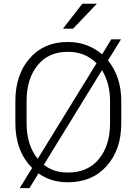

<svg xmlns="http://www.w3.org/2000/svg" viewBox="-20 -940 713 1001"><path d="M612.3 -297.4Q612.3 -160.2 536.6 -75Q460.9 10.3 334 10.3Q289.1 10.3 251.2 -1.2Q213.4 -12.7 180.7 -36.1L133.3 41H82.5L147.5 -64.5Q104.5 -106.9 82.3 -165.8Q60.1 -224.6 60.1 -297.4V-413.1Q60.1 -549.8 134.3 -635.5Q208.5 -721.2 333.5 -721.2Q386.7 -721.2 430.9 -704.6Q475.1 -688 512.2 -656.7L560.1 -734.9H610.8L543 -625Q577.1 -583 594.7 -529.8Q612.3 -476.6 612.3 -413.1ZM118.7 -297.4Q118.7 -240.2 133.3 -193.6Q147.9 -147 176.8 -112.3L483.4 -610.4Q454.1 -639.6 417 -654.8Q379.9 -669.9 333.5 -669.9Q232.4 -669.9 175.5 -599.1Q118.7 -528.3 118.7 -414.1ZM553.7 -414.1Q553.7 -460.9 543 -500.7Q532.2 -540.5 511.7 -574.2L208.5 -81.1Q234.4 -60.5 265.4 -50.5Q296.4 -40.5 334 -40.5Q438 -40.5 495.8 -111.1Q553.7 -181.6 553.7 -297.4ZM409.2 -920.4H484.9L360.8 -790.5H308.1Z"/></svg>

Font: Franko
Style: Light
Weight: 300
Designer: Google
Version: Version 1.200310; 2013